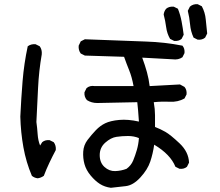

<svg xmlns="http://www.w3.org/2000/svg" viewBox="-20 -850 1040 909"><path d="M504.9 39.1Q475.6 35.2 453.1 21Q430.7 6.8 409.2 -19Q387.7 -44.9 379.9 -73.2Q372.1 -101.6 374 -132.3Q376 -163.1 394.5 -187.5Q413.1 -211.9 433.6 -233.4Q454.1 -254.9 478.5 -266.6Q502.9 -278.3 544.4 -282.2Q585.9 -286.1 637.7 -274.4Q633.8 -334 629.9 -366.2L440.4 -362.3Q413.1 -362.3 391.6 -376Q377.9 -391.6 379.9 -413.1L389.6 -432.6Q405.3 -446.3 428.7 -442.4H612.3Q604.5 -485.4 591.8 -516.6Q579.1 -547.9 567.4 -581.1L381.8 -586.9L362.3 -596.7Q350.6 -612.3 352.5 -633.8L362.3 -654.3L381.8 -664.1Q583 -656.2 671.4 -653.3Q759.8 -650.4 843.8 -633.8Q855.5 -620.1 853.5 -598.6L843.8 -579.1Q824.2 -565.4 796.9 -569.3L653.3 -577.1Q667 -540 675.8 -507.8Q684.6 -475.6 688.5 -442.4L832 -450.2L853.5 -438.5Q865.2 -424.8 863.3 -403.3L853.5 -383.8Q822.3 -366.2 783.7 -368.2Q745.1 -370.1 708 -366.2Q713.9 -333 713.9 -304.7Q713.9 -276.4 713.9 -249Q739.3 -239.3 763.2 -225.6Q787.1 -211.9 830.1 -171.4Q873 -130.9 875 -80.1L865.2 -60.5Q851.6 -48.8 830.1 -50.8L810.5 -60.5Q787.1 -119.1 710 -165Q704.1 -123 691.4 -85Q678.7 -46.9 644.5 -9.8Q610.4 27.3 575.2 31.2Q540 35.2 504.9 39.1ZM158.2 -5.9Q142.6 -7.8 130.9 -17.6Q103.5 -82 90.8 -152.8Q78.1 -223.6 76.2 -297.9Q80.1 -381.8 86.9 -465.8Q93.8 -549.8 111.3 -630.9Q127 -642.6 148.4 -640.6L168 -630.9Q179.7 -615.2 177.7 -592.8Q164.1 -514.6 160.2 -433.6Q156.2 -352.5 152.3 -272.5Q156.2 -245.1 158.2 -214.8Q160.2 -184.6 169.9 -161.1L179.7 -176.8Q193.4 -188.5 214.8 -186.5L234.4 -176.8Q246.1 -161.1 244.1 -139.6Q228.5 -110.4 213.9 -79.6Q199.2 -48.8 187.5 -17.6Q173.8 -7.8 158.2 -5.9ZM579.1 -50.8Q600.6 -66.4 610.4 -89.8Q620.1 -113.3 627.9 -140.1Q635.7 -167 637.7 -196.3Q614.3 -206.1 585.9 -206.1Q557.6 -206.1 531.2 -202.1Q504.9 -198.2 478.5 -174.8Q452.1 -151.4 452.1 -115.7Q452.1 -80.1 474.6 -59.6Q497.1 -39.1 525.4 -40Q553.7 -41 579.1 -50.8ZM804.7 -656.2 785.2 -666Q770.5 -691.4 766.6 -721.7Q762.7 -752 754.9 -781.2Q756.8 -796.9 766.6 -808.6Q780.3 -820.3 802.7 -818.4L822.3 -808.6Q834 -779.3 839.8 -748Q845.7 -716.8 849.6 -685.5L839.8 -666Q826.2 -654.3 804.7 -656.2ZM916 -662.1 896.5 -671.9Q882.8 -701.2 879.9 -734.4Q877 -767.6 869.1 -798.8L878.9 -818.4Q894.5 -832 916 -830.1L935.5 -820.3Q951.2 -791 954.1 -757.8Q957 -724.6 960.9 -691.4L951.2 -671.9Q937.5 -660.2 916 -662.1Z"/></svg>

Font: JasonHandwriting2
Style: Regular
Weight: 400
Version: Version 1.05.10